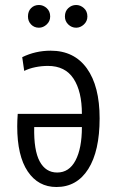

<svg xmlns="http://www.w3.org/2000/svg" viewBox="-20 -738 469 769"><path d="M206 11Q133 11 91 -51.5Q49 -114 49 -232Q49 -243 49.5 -256Q50 -269 51 -282H308Q308 -372 274.5 -423Q241 -474 172 -474Q147 -474 122 -469Q97 -464 77 -454L69 -509Q122 -535 183 -535Q277 -535 328 -464Q379 -393 379 -264Q379 -133 333.5 -61Q288 11 206 11ZM209 -47Q257 -47 282.5 -95.5Q308 -144 308 -229H117Q115 -136 139 -91.5Q163 -47 209 -47ZM285 -627Q267 -627 253.5 -640Q240 -653 240 -672Q240 -693 253.5 -705.5Q267 -718 285 -718Q302 -718 316 -705.5Q330 -693 330 -672Q330 -653 316 -640Q302 -627 285 -627ZM136 -627Q117 -627 104.5 -640Q92 -653 92 -672Q92 -693 104.5 -705.5Q117 -718 136 -718Q153 -718 167 -705.5Q181 -693 181 -672Q181 -653 167 -640Q153 -627 136 -627Z"/></svg>

Font: Ubuntu Sans Condensed
Style: Regular
Weight: 400
Width: 3
Designer: Dalton Maag Ltd
Foundry: Dalton Maag Ltd
Version: Version 1.006; ttfautohint (v1.8.4.7-5d5b)